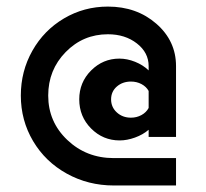

<svg xmlns="http://www.w3.org/2000/svg" viewBox="-20 -569 633 589"><path d="M520 -148.9H436V-170.9Q418.5 -155.8 394 -147Q369.6 -138.2 347.2 -138.2Q295.9 -138.2 259.5 -174.8Q223.1 -211.4 223.1 -264.2Q223.1 -316.4 259.5 -352.8Q295.9 -389.2 346.2 -389.2Q370.1 -389.2 394.5 -379.4Q418.9 -369.6 436 -353V-366.2Q436 -407.7 399.9 -435.8Q363.8 -463.9 311 -463.9Q234.9 -463.9 181.4 -409.2Q127.9 -354.5 127.9 -275.9Q127.9 -195.3 186.5 -139.6Q245.1 -84 329.1 -84H520V0H329.1Q250.5 0 184.8 -36.4Q119.1 -72.8 81.5 -136.2Q43.9 -199.7 43.9 -275.9Q43.9 -350.6 79.3 -413.3Q114.7 -476.1 176.3 -512.5Q237.8 -548.8 311 -548.8Q399.4 -548.8 459.7 -496.1Q520 -443.4 520 -366.2ZM381.8 -208Q399.4 -208 414.1 -216.1Q428.7 -224.1 436 -237.8V-290Q428.7 -303.2 414.1 -311Q399.4 -318.8 381.8 -318.8Q356 -318.8 338.4 -303.5Q320.8 -288.1 320.8 -264.2Q320.8 -240.2 338.4 -224.1Q356 -208 381.8 -208Z"/></svg>

Font: Orkney
Style: Bold
Weight: 700
Designer: Samuel Oakes and Alfredo Marco Pradil
Foundry: Alfredo Marco Pradil
Version: 1.0